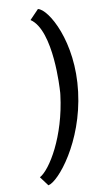

<svg xmlns="http://www.w3.org/2000/svg" viewBox="-103 -820 542 1043"><g transform="rotate(-10 167.5 -298.5)"><path d="M76 178C133 167 290 -24 323 -294C357 -567 242 -764 186 -775L136 -723C250 -648 227 -319 227 -319C227 -310 226 -302 225 -294C198 -71 96 96 38 127Z"/></g></svg>

Font: Bluebird
Style: LiObl
Weight: 300
Designer: Jasper
Foundry: Cannot Into Space Fonts
Version: Version 0.98